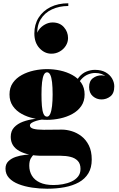

<svg xmlns="http://www.w3.org/2000/svg" viewBox="-20 -891 724 1171"><path d="M268 260Q221 260 175.8 253.2Q130.5 246.5 93.8 232.2Q57 218 35.2 194.5Q13.5 171 13.5 137.5Q13.5 109 31.8 91.8Q50 74.5 76.5 65.8Q103 57 129.8 54Q156.5 51 173 51H188Q177 58.5 167.8 75Q158.5 91.5 158.5 119.5Q158.5 153.5 174.5 180.2Q190.5 207 223.2 222.2Q256 237.5 306 237.5Q334 237.5 362.8 232.5Q391.5 227.5 416 216.2Q440.5 205 455.8 186Q471 167 471 139Q471 107.5 454.2 90Q437.5 72.5 410 65.8Q382.5 59 350 59Q339.5 59 316.5 59Q293.5 59 270.5 59Q247.5 59 236.5 59Q150.5 59 98 30Q45.5 1 45.5 -56.5Q45.5 -92 66.2 -114.2Q87 -136.5 120.2 -148.8Q153.5 -161 192 -165.8Q230.5 -170.5 266 -170.5L265 -164Q252.5 -164 235.2 -161.5Q218 -159 201.2 -154Q184.5 -149 173.5 -142Q162.5 -135 162.5 -126Q162.5 -111.5 184.2 -105.5Q206 -99.5 247 -99.5Q264.5 -99.5 284.8 -99.8Q305 -100 324.5 -100.2Q344 -100.5 358 -100.5Q386 -100.5 417.5 -91Q449 -81.5 476.8 -60.2Q504.5 -39 522 -4Q539.5 31 539.5 82Q539.5 132 518.8 166.2Q498 200.5 460.8 221Q423.5 241.5 374.2 250.8Q325 260 268 260ZM267 -160Q227.5 -160 187 -168.8Q146.5 -177.5 112.8 -196Q79 -214.5 58.5 -244Q38 -273.5 38 -315Q38 -356.5 58.5 -385.8Q79 -415 112.8 -433.5Q146.5 -452 187 -460.8Q227.5 -469.5 267 -469.5Q307 -469.5 347.2 -460.8Q387.5 -452 421.2 -433.5Q455 -415 475.5 -385.8Q496 -356.5 496 -315Q496 -273.5 475.5 -244Q455 -214.5 421.2 -196Q387.5 -177.5 347.2 -168.8Q307 -160 267 -160ZM267 -179.5Q279 -179.5 286.5 -197Q294 -214.5 297.5 -245Q301 -275.5 301 -315Q301 -359.5 297.5 -389.5Q294 -419.5 286.5 -434.8Q279 -450 267 -450Q255 -450 247.5 -434.8Q240 -419.5 236.5 -389.5Q233 -359.5 233 -315Q233 -275.5 235.5 -245Q238 -214.5 245.2 -197Q252.5 -179.5 267 -179.5ZM599 -284.5Q569 -284.5 546.2 -304.2Q523.5 -324 523.5 -360Q523.5 -396.5 546.5 -414Q569.5 -431.5 599 -431.5Q624.5 -431.5 650.2 -414Q676 -396.5 676 -364.5H656.5Q656.5 -398 629.5 -422Q602.5 -446 560 -446Q539.5 -446 516.8 -437Q494 -428 474.5 -406Q455 -384 445 -344.5L431.5 -354.5Q441.5 -396.5 462 -420.8Q482.5 -445 508 -455Q533.5 -465 558.5 -465Q598 -465 624.2 -450Q650.5 -435 663.8 -411.8Q677 -388.5 677 -364.5Q677 -321.5 653 -303Q629 -284.5 599 -284.5ZM293.5 -563.5Q252 -563.5 220.8 -597.2Q189.5 -631 189.5 -687Q189.5 -742 215.5 -783.2Q241.5 -824.5 288 -847.8Q334.5 -871 396.5 -871V-854.5Q342 -854.5 297 -833.8Q252 -813 227.2 -771.8Q202.5 -730.5 208.5 -668H203Q203 -690 217.2 -709.5Q231.5 -729 254 -741.5Q276.5 -754 300.5 -754Q344.5 -754 369.8 -725.2Q395 -696.5 395 -659Q395 -633.5 381.2 -611.8Q367.5 -590 344.2 -576.8Q321 -563.5 293.5 -563.5Z"/></svg>

Font: Bodoni Moda 11pt Black
Style: Regular
Weight: 900
Designer: Owen Earl
Foundry: indestructible type
Version: Version 2.004